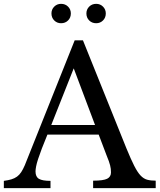

<svg xmlns="http://www.w3.org/2000/svg" viewBox="-26 -980 831 1000"><path d="M488 -279H221Q204 -238 192 -206.5Q180 -175 172.5 -152Q165 -129 162 -113Q159 -97 159 -87Q159 -59 177 -48.5Q195 -38 237 -38V0H-6V-38Q17 -41 33.5 -46Q50 -51 62.5 -60Q75 -69 84.5 -83.5Q94 -98 103 -119L363 -770H406L633 -206Q656 -150 673 -116.5Q690 -83 706 -66Q722 -49 740.5 -44Q759 -39 785 -39V0H459V-39Q512 -39 532 -49Q552 -59 552 -82Q552 -92 551 -100.5Q550 -109 547.5 -119Q545 -129 540.5 -141.5Q536 -154 529 -171ZM241 -329H469L358 -624ZM242 -910Q242 -931 256.5 -945.5Q271 -960 292 -960Q314 -960 328.5 -945.5Q343 -931 343 -910Q343 -888 328.5 -873.5Q314 -859 292 -859Q271 -859 256.5 -873.5Q242 -888 242 -910ZM424 -910Q424 -931 438.5 -945.5Q453 -960 475 -960Q496 -960 510.5 -945.5Q525 -931 525 -910Q525 -888 510.5 -873.5Q496 -859 475 -859Q453 -859 438.5 -873.5Q424 -888 424 -910Z"/></svg>

Font: SVN-Libre Baskerville
Style: Regular
Weight: 400
Designer: Pablo Impallari, Rodrigo Fuenzalida
Foundry: Pablo Impallari, Rodrigo Fuenzalida
Version: Version 1.000; ttfautohint (v1.8.4)